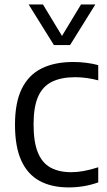

<svg xmlns="http://www.w3.org/2000/svg" viewBox="-20 -828 478 858"><path d="M287 9.5Q210 9.5 156.5 -19.8Q103 -49 75 -110.8Q47 -172.5 47 -271Q47 -369.5 77.2 -431.2Q107.5 -493 165.5 -522Q223.5 -551 307.5 -551Q336 -551 364.5 -547.5Q393 -544 419 -537V-469Q392.5 -476 366.8 -479.5Q341 -483 316 -483Q253.5 -483 212 -462.5Q170.5 -442 150.2 -396Q130 -350 130 -273Q130 -194 149 -147Q168 -100 205.8 -79.2Q243.5 -58.5 298.5 -58.5Q325 -58.5 354 -63.8Q383 -69 419 -80.5V-13Q387 -1.5 353.8 4Q320.5 9.5 287 9.5ZM221 -626.5 108 -808H172L265.5 -653.5H248.5L342 -808H406L293 -626.5Z"/></svg>

Font: Encode Sans Condensed Thin
Style: Regular
Weight: 400
Version: Version 3.002